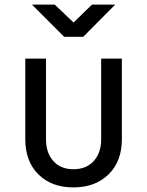

<svg xmlns="http://www.w3.org/2000/svg" viewBox="-20 -805 640 835"><path d="M299 10Q204 10 147 -46.5Q90 -103 90 -200V-550H180V-200Q180 -140 212 -104.5Q244 -69 299 -69Q355 -69 387.5 -104.5Q420 -140 420 -200V-550H510V-200Q510 -103 452 -46.5Q394 10 299 10ZM259 -645 119 -785H218L300 -707L380 -785H481L342 -645Z"/></svg>

Font: JetBrainsMono NFM
Style: Regular
Weight: 400
Monospace: yes
Designer: Philipp Nurullin, Konstantin Bulenkov
Foundry: JetBrains
Version: Version 2.304; ttfautohint (v1.8.4.7-5d5b);Nerd Fonts 3.3.0